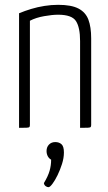

<svg xmlns="http://www.w3.org/2000/svg" viewBox="-20 -530 447 796"><path d="M59 0V-475Q83 -485 109.5 -493Q136 -501 164.5 -505.5Q193 -510 221 -510Q276 -510 305.5 -494.5Q335 -479 346.5 -448.5Q358 -418 358 -371V-12Q358 -6 356 -3.5Q354 -1 344.5 -0.5Q335 0 312 0V-360Q312 -416 295 -442.5Q278 -469 221 -469Q197 -469 163 -463Q129 -457 104 -444V-12Q104 -6 102 -3.5Q100 -1 90.5 -0.5Q81 0 59 0ZM181 246Q175 246 169 241.5Q163 237 162 229Q179 201 185.5 178.5Q192 156 192 132Q183 127 178 117.5Q173 108 173 96Q173 80 183 69.5Q193 59 209 59Q225 59 235 68Q245 77 245 102Q245 125 237 150Q229 175 218.5 196.5Q208 218 197.5 232Q187 246 181 246Z"/></svg>

Font: Yanone Kaffeesatz ExtraLight Light
Style: Regular
Weight: 300
Version: Version 2.003